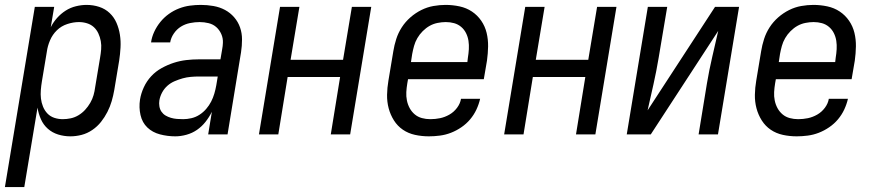

<svg xmlns="http://www.w3.org/2000/svg" viewBox="-48 -548 3568 783"><path d="M-28 215 94 -520H173L159 -437Q169 -457 184.5 -474.5Q200 -492 219.5 -504.5Q239 -517 261.5 -522.5Q284 -528 305 -528Q332 -528 356.5 -520Q381 -512 399 -495Q417 -478 427 -455Q437 -432 441 -406.5Q445 -381 443.5 -354Q442 -327 438 -301L418 -181Q414 -158 407.5 -135.5Q401 -113 390 -91.5Q379 -70 364 -51Q349 -32 328.5 -18Q308 -4 285 2Q262 8 239 8Q213 8 189 0.5Q165 -7 147 -23Q129 -39 119 -61.5Q109 -84 105 -109L51 215ZM208 -62Q224 -62 240.5 -65.5Q257 -69 272 -78Q287 -87 299 -100Q311 -113 320 -128.5Q329 -144 333.5 -160Q338 -176 340 -192L360 -312Q363 -329 364.5 -346.5Q366 -364 363 -380.5Q360 -397 353 -412Q346 -427 334.5 -437.5Q323 -448 307 -453Q291 -458 274 -458Q251 -458 226.5 -450Q202 -442 184 -424.5Q166 -407 156 -383.5Q146 -360 143 -337L123 -217Q120 -199 118.5 -181Q117 -163 119 -146Q121 -129 127.5 -113Q134 -97 145.5 -85Q157 -73 173.5 -67.5Q190 -62 208 -62Z M667 8Q635 8 604.5 0Q574 -8 553 -28Q532 -48 525 -79Q518 -110 523 -142Q527 -167 538.5 -192Q550 -217 568.5 -237Q587 -257 611.5 -270.5Q636 -284 661 -292Q686 -300 711.5 -303Q737 -306 763 -306H851L858 -347Q859 -353 860 -360Q861 -367 861 -373Q862 -392 854.5 -409Q847 -426 834 -437.5Q821 -449 803 -453.5Q785 -458 766 -458Q747 -458 727 -454Q707 -450 690 -439.5Q673 -429 661 -411.5Q649 -394 646 -375H568Q571 -397 581 -418.5Q591 -440 606 -458.5Q621 -477 640.5 -491Q660 -505 682 -513.5Q704 -522 726.5 -525Q749 -528 771 -528Q797 -528 822.5 -523.5Q848 -519 869.5 -507.5Q891 -496 907 -477.5Q923 -459 931 -436Q939 -413 939 -387Q939 -361 935 -335L880 0H801L816 -92Q805 -70 790 -51Q775 -32 755.5 -18.5Q736 -5 712.5 1.5Q689 8 667 8ZM699 -62Q715 -62 732.5 -66Q750 -70 765.5 -80Q781 -90 793 -104Q805 -118 813 -133.5Q821 -149 826 -166Q831 -183 834 -200L840 -236H763Q747 -236 730 -234.5Q713 -233 697 -228.5Q681 -224 664.5 -217Q648 -210 635 -198.5Q622 -187 613.5 -171.5Q605 -156 602 -139Q600 -127 602 -114.5Q604 -102 610.5 -92.5Q617 -83 627 -77Q637 -71 649 -67.5Q661 -64 673.5 -63Q686 -62 699 -62Z M1008 0 1094 -520H1173L1137 -304H1351L1387 -520H1466L1380 0H1301L1339 -234H1125L1087 0Z M1701 8Q1672 8 1644.5 2Q1617 -4 1595 -19Q1573 -34 1558.5 -57Q1544 -80 1537 -106.5Q1530 -133 1530.5 -161.5Q1531 -190 1536 -219L1556 -339Q1560 -364 1568 -389Q1576 -414 1590.5 -436.5Q1605 -459 1625.5 -477Q1646 -495 1670 -507Q1694 -519 1719.5 -523.5Q1745 -528 1769 -528Q1798 -528 1826 -522Q1854 -516 1876.5 -501Q1899 -486 1914.5 -463.5Q1930 -441 1936.5 -414Q1943 -387 1942.5 -358.5Q1942 -330 1938 -301L1925 -225H1616L1613 -208Q1610 -190 1609 -172.5Q1608 -155 1611.5 -138Q1615 -121 1623 -106.5Q1631 -92 1643.5 -81.5Q1656 -71 1672.5 -66.5Q1689 -62 1707 -62Q1727 -62 1746.5 -66Q1766 -70 1784.5 -80.5Q1803 -91 1816 -108.5Q1829 -126 1832 -145H1910Q1905 -123 1895 -101.5Q1885 -80 1869.5 -61.5Q1854 -43 1833.5 -29Q1813 -15 1791 -6.5Q1769 2 1746 5Q1723 8 1701 8ZM1858 -295 1860 -312Q1863 -330 1864 -347.5Q1865 -365 1862.5 -381.5Q1860 -398 1852.5 -413Q1845 -428 1832.5 -438.5Q1820 -449 1804 -453.5Q1788 -458 1770 -458Q1754 -458 1736.5 -454.5Q1719 -451 1704 -442.5Q1689 -434 1676 -421Q1663 -408 1654 -392.5Q1645 -377 1640.5 -360.5Q1636 -344 1633 -328L1628 -295Z M2008 0 2094 -520H2173L2137 -304H2351L2387 -520H2466L2380 0H2301L2339 -234H2125L2087 0Z M2508 0 2594 -520H2673L2638 -312Q2629 -258 2617 -204.5Q2605 -151 2593 -98L2868 -520H2966L2880 0H2801L2835 -208Q2844 -262 2856.5 -315.5Q2869 -369 2881 -422L2606 0Z M3201 8Q3172 8 3144.5 2Q3117 -4 3095 -19Q3073 -34 3058.5 -57Q3044 -80 3037 -106.5Q3030 -133 3030.5 -161.5Q3031 -190 3036 -219L3056 -339Q3060 -364 3068 -389Q3076 -414 3090.5 -436.5Q3105 -459 3125.5 -477Q3146 -495 3170 -507Q3194 -519 3219.5 -523.5Q3245 -528 3269 -528Q3298 -528 3326 -522Q3354 -516 3376.5 -501Q3399 -486 3414.5 -463.5Q3430 -441 3436.5 -414Q3443 -387 3442.5 -358.5Q3442 -330 3438 -301L3425 -225H3116L3113 -208Q3110 -190 3109 -172.5Q3108 -155 3111.5 -138Q3115 -121 3123 -106.5Q3131 -92 3143.5 -81.5Q3156 -71 3172.5 -66.5Q3189 -62 3207 -62Q3227 -62 3246.5 -66Q3266 -70 3284.5 -80.5Q3303 -91 3316 -108.5Q3329 -126 3332 -145H3410Q3405 -123 3395 -101.5Q3385 -80 3369.5 -61.5Q3354 -43 3333.5 -29Q3313 -15 3291 -6.5Q3269 2 3246 5Q3223 8 3201 8ZM3358 -295 3360 -312Q3363 -330 3364 -347.5Q3365 -365 3362.5 -381.5Q3360 -398 3352.5 -413Q3345 -428 3332.5 -438.5Q3320 -449 3304 -453.5Q3288 -458 3270 -458Q3254 -458 3236.5 -454.5Q3219 -451 3204 -442.5Q3189 -434 3176 -421Q3163 -408 3154 -392.5Q3145 -377 3140.5 -360.5Q3136 -344 3133 -328L3128 -295Z"/></svg>

Font: Iosevka Oblique
Style: Regular
Weight: 400
Italic angle: -9°
Monospace: yes
Designer: Belleve Invis
Foundry: Belleve Invis
Version: Version 32.5.0; ttfautohint (v1.8.4)